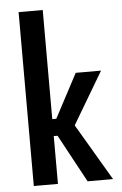

<svg xmlns="http://www.w3.org/2000/svg" viewBox="-56 -840 561 880"><g transform="rotate(-5 225.0 -400.0)"><path d="M311 0 192 -220H174.5V0H63.5V-800H174.5V-298H193L300 -500H416.5L274.5 -260.5L428 0Z"/></g></svg>

Font: League Mono Condensed Medium
Style: Regular
Weight: 500
Width: 1
Designer: Tyler Finck
Foundry: The League of Moveable Type / Tyler Finck
Version: Version 2.210